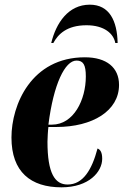

<svg xmlns="http://www.w3.org/2000/svg" viewBox="-20 -791 529 821"><path d="M199 -607H208C228 -644 265 -683 350 -683C426 -683 466 -647 473 -607H483C481 -702 448 -771 364 -771C272 -771 220 -693 199 -607ZM243 10C361 10 417 -57 417 -112C417 -141 408 -152 397 -156C373 -65 335 -2 269 -2C215 -2 183 -49 183 -185C183 -196 185 -236 187 -248H221C376 -248 489 -317 489 -428C489 -502 436 -546 343 -546C114 -546 29 -343 29 -203C29 -56 111 10 243 10ZM202 -258H187C209 -432 258 -532 307 -532C336 -532 347 -514 347 -464C347 -364 295 -258 202 -258Z"/></svg>

Font: Noto Serif Display Condensed ExtraBold
Style: Italic
Weight: 800
Width: 3
Italic angle: -12°
Designer: Monotype Design Team
Foundry: Monotype Imaging Inc.
Version: Version 2.009